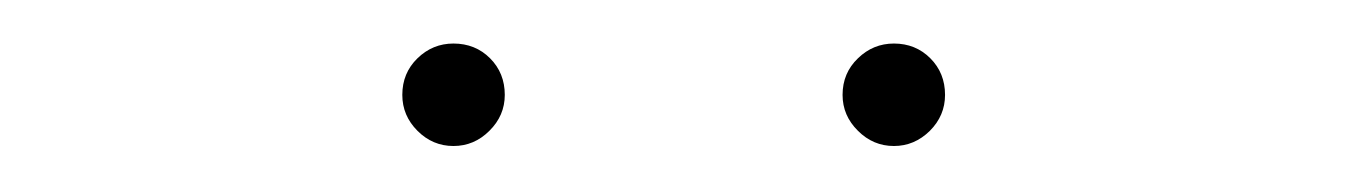

<svg xmlns="http://www.w3.org/2000/svg" viewBox="-20 -729 603 86"><path d="M380.4 -663.6Q371.1 -663.6 364.3 -670.4Q357.4 -677.2 357.4 -686.5Q357.4 -696.3 364.3 -702.9Q371.1 -709.5 380.4 -709.5Q390.1 -709.5 396.7 -702.9Q403.3 -696.3 403.3 -686.5Q403.3 -677.2 396.5 -670.4Q389.6 -663.6 380.4 -663.6ZM183.1 -663.6Q173.8 -663.6 167 -670.4Q160.2 -677.2 160.2 -686.5Q160.2 -696.3 167 -702.9Q173.8 -709.5 183.1 -709.5Q192.9 -709.5 199.5 -702.9Q206.1 -696.3 206.1 -686.5Q206.1 -677.2 199.2 -670.4Q192.4 -663.6 183.1 -663.6Z"/></svg>

Font: Inter 20pt Thin
Style: Regular
Weight: 250
Version: Version 4.001;git-66647c0bb